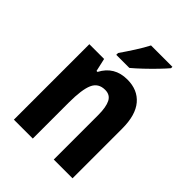

<svg xmlns="http://www.w3.org/2000/svg" viewBox="-219 -875 984 984"><g transform="rotate(45 272.5 -383.0)"><path d="M327 -557Q402 -557 444 -507.5Q486 -458 486 -360V0H350V-322Q350 -380 335 -409.5Q320 -439 284 -439Q235 -439 216.5 -397Q198 -355 198 -261V0H61V-547H168L184 -476H191Q233 -557 327 -557ZM444 -756Q429 -738 402 -710Q375 -682 345.5 -654Q316 -626 292 -606H197V-619Q222 -655 247 -694Q272 -733 289 -766H444Z"/></g></svg>

Font: Noto Sans Myanmar UI Condensed
Style: Bold
Weight: 700
Width: 3
Designer: Monotype Design Team
Foundry: Monotype Imaging Inc.
Version: Version 2.103; ttfautohint (v1.8.4.7-5d5b)